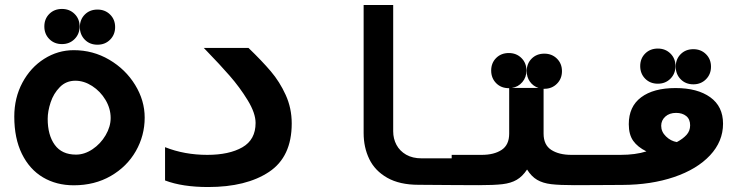

<svg xmlns="http://www.w3.org/2000/svg" viewBox="-20 -745 3040 773"><path d="M37.5 -275.5Q37.5 -351 70.2 -412.2Q103 -473.5 158 -508.2Q213 -543 277 -543Q354.5 -543 420 -504.5Q485.5 -466 524 -403.2Q562.5 -340.5 562.5 -271.5Q562.5 -199 526.8 -136.5Q491 -74 426 -36.5Q361 1 277 1Q207 1 153 -31Q99 -63 68.2 -125.5Q37.5 -188 37.5 -275.5ZM425.5 -270Q425.5 -308 404.8 -342.8Q384 -377.5 351 -398.8Q318 -420 283.5 -420Q246 -420 220.8 -394.2Q195.5 -368.5 183.8 -332.8Q172 -297 172 -266.5Q172 -201 200.5 -161.8Q229 -122.5 286 -122.5Q320 -122.5 352.5 -144.2Q385 -166 405.2 -200.5Q425.5 -235 425.5 -270ZM158.5 -638.5Q158.5 -669 178.5 -689Q198.5 -709 229.5 -709Q260 -709 280.2 -689Q300.5 -669 300.5 -638.5Q300.5 -608 280.2 -587.8Q260 -567.5 229.5 -567.5Q198.5 -567.5 178.5 -587.8Q158.5 -608 158.5 -638.5ZM301.5 -636Q301.5 -666.5 321.5 -686.5Q341.5 -706.5 372.5 -706.5Q403 -706.5 423.2 -686.5Q443.5 -666.5 443.5 -636Q443.5 -605.5 423.2 -585.2Q403 -565 372.5 -565Q341.5 -565 321.5 -585.2Q301.5 -605.5 301.5 -636Z M644.5 -18.5V-152.5Q722.5 -121.5 814.5 -121.5Q902.5 -121.5 955.8 -152Q1009 -182.5 1009 -250Q1009 -289.5 977 -341.8Q945 -394 904.5 -440.2Q864 -486.5 812.5 -539.5L800.5 -552H980.5Q1034.5 -500 1070.2 -458Q1106 -416 1130.2 -362.8Q1154.5 -309.5 1154.5 -248Q1154.5 -113.5 1063 -52.8Q971.5 8 818 8Q714 8 644.5 -18.5Z M1444 -209.5V-725H1563V-216.5Q1563 -186.5 1576.2 -161.8Q1589.5 -137 1615.2 -122.2Q1641 -107.5 1677.5 -107.5H1802V0L1665 -1Q1589 -1 1539.2 -29.2Q1489.5 -57.5 1466.8 -104.5Q1444 -151.5 1444 -209.5Z M1957.5 -461Q1957.5 -491.5 1977.5 -511.5Q1997.5 -531.5 2028.5 -531.5Q2059 -531.5 2079.2 -511.5Q2099.5 -491.5 2099.5 -461Q2099.5 -434 2083 -414.5Q2066.5 -395 2041 -391H2148Q2126.5 -398 2113.5 -416.2Q2100.5 -434.5 2100.5 -458.5Q2100.5 -489 2120.5 -509Q2140.5 -529 2171.5 -529Q2202 -529 2222.2 -509Q2242.5 -489 2242.5 -458.5Q2242.5 -428 2222.2 -407.8Q2202 -387.5 2171.5 -387.5H2168.5V-207Q2168.5 -161.5 2199.5 -141.5Q2230.5 -121.5 2280.5 -121.5H2401.5V0L2294 0.5Q2233 0.5 2199.2 -3.5Q2165.5 -7.5 2142.5 -21Q2119.5 -34.5 2102 -62.5Q2083.5 -34.5 2060.2 -21Q2037 -7.5 2003 -3.5Q1969 0.5 1907 0.5L1798.5 0V-121.5H1919.5Q1969 -121.5 1999.5 -141.5Q2030 -161.5 2030 -207V-390H2028.5Q1997.5 -390 1977.5 -410.2Q1957.5 -430.5 1957.5 -461Z M2398.5 -121.5H2478Q2538.5 -121.5 2582.5 -135.5Q2547 -153 2529.2 -178.2Q2511.5 -203.5 2511.5 -245Q2511.5 -316 2561.2 -353.2Q2611 -390.5 2700 -390.5Q2788 -390.5 2839.5 -353.5Q2891 -316.5 2891 -247Q2891 -175.5 2838.5 -119.5Q2786 -63.5 2693.8 -32.2Q2601.5 -1 2486.5 -0.5L2398.5 0ZM2705 -173Q2729.5 -186 2744 -202Q2758.5 -218 2758.5 -240.5Q2758.5 -265 2742.8 -277.8Q2727 -290.5 2702 -290.5Q2675 -290.5 2658.5 -275.5Q2642 -260.5 2642 -238.5Q2642 -214.5 2661.2 -195.8Q2680.5 -177 2705 -173ZM2557.5 -479Q2557.5 -509.5 2577.5 -529.5Q2597.5 -549.5 2628.5 -549.5Q2659 -549.5 2679.2 -529.5Q2699.5 -509.5 2699.5 -479Q2699.5 -448.5 2679.2 -428.2Q2659 -408 2628.5 -408Q2597.5 -408 2577.5 -428.2Q2557.5 -448.5 2557.5 -479ZM2700.5 -476.5Q2700.5 -507 2720.5 -527Q2740.5 -547 2771.5 -547Q2802 -547 2822.2 -527Q2842.5 -507 2842.5 -476.5Q2842.5 -446 2822.2 -425.8Q2802 -405.5 2771.5 -405.5Q2740.5 -405.5 2720.5 -425.8Q2700.5 -446 2700.5 -476.5Z"/></svg>

Font: JuliaMono ExtraBold
Style: Regular
Weight: 800
Monospace: yes
Designer: cormullion
Foundry: corm
Version: Version 0.055; ttfautohint (v1.8.4)